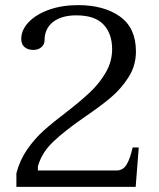

<svg xmlns="http://www.w3.org/2000/svg" viewBox="-20 -730 621 750"><path d="M44 -53Q57 -104 86.5 -146.5Q116 -189 152 -221Q188 -253 242 -294Q296 -336 332.5 -370.5Q369 -405 393.5 -447.5Q418 -490 418 -538Q418 -598 384.5 -634Q351 -670 278 -670Q220 -670 187 -644Q154 -618 154 -572Q154 -557 142 -546Q130 -535 110 -535Q89 -535 76 -546Q63 -557 63 -578Q63 -613 92 -643.5Q121 -674 171.5 -692Q222 -710 285 -710Q386 -710 448.5 -665.5Q511 -621 511 -529Q511 -474 482.5 -429Q454 -384 414 -350Q374 -316 308 -271Q234 -220 188.5 -177Q143 -134 128 -80V-64H435Q461 -64 475 -88Q489 -112 498 -154H522L510 0H44Z"/></svg>

Font: TavirajRegular
Style: Regular
Weight: 400
Designer: Katatrad Team
Foundry: CadsonDemak
Version: Version 1.001